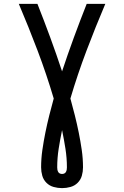

<svg xmlns="http://www.w3.org/2000/svg" viewBox="-20 -755 640 990"><path d="M300 215Q278 215 256.5 209Q235 203 219.5 187.5Q204 172 198 151Q192 130 192 108Q192 63 198.5 18Q205 -27 214 -71.5Q223 -116 234 -160Q245 -204 257 -247Q220 -372 174 -493.5Q128 -615 77 -735H173Q207 -649 239 -562Q271 -475 300 -387Q329 -475 361 -562Q393 -649 427 -735H523Q472 -615 426 -493.5Q380 -372 343 -247Q355 -204 366 -160Q377 -116 386 -71.5Q395 -27 401.5 18Q408 63 408 108Q408 130 402 151Q396 172 380.5 187.5Q365 203 343.5 209Q322 215 300 215ZM300 142Q306 142 311.5 139.5Q317 137 320 131.5Q323 126 324 120Q325 114 325 108Q325 60 317.5 12Q310 -36 300 -84Q290 -36 282.5 12Q275 60 275 108Q275 114 276 120Q277 126 280 131.5Q283 137 288.5 139.5Q294 142 300 142Z"/></svg>

Font: Iosevka SS04 Medium Extended
Style: Regular
Weight: 500
Width: 7
Monospace: yes
Designer: Belleve Invis
Foundry: Belleve Invis
Version: Version 19.0.0; ttfautohint (v1.8.4)